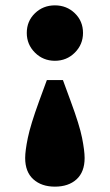

<svg xmlns="http://www.w3.org/2000/svg" viewBox="-20 -523 410 717"><path d="M185 -503Q229 -503 259.5 -473.5Q290 -444 290 -400Q290 -357 259.5 -326.5Q229 -296 185 -296Q141 -296 110.5 -326.5Q80 -357 80 -400Q80 -444 110.5 -473.5Q141 -503 185 -503ZM185 174Q135 174 104.5 146.5Q74 119 74 67Q74 40 84 -8.5Q94 -57 126 -145L155 -224H215L244 -145Q277 -56 286.5 -8Q296 40 296 67Q296 119 266 146.5Q236 174 185 174Z"/></svg>

Font: Source Serif 4 Black
Style: Regular
Weight: 900
Designer: Frank Grießhammer
Foundry: Adobe
Version: Version 4.005;hotconv 1.1.0;makeotfexe 2.6.0